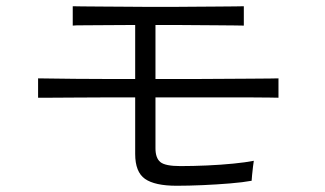

<svg xmlns="http://www.w3.org/2000/svg" viewBox="-20 -665 1040 615"><path d="M546 -70Q476 -70 444.5 -92Q413 -114 413 -172V-353Q370 -353 318.5 -353Q267 -353 219 -352.5Q171 -352 139 -352Q107 -352 102 -352V-414Q108 -414 140.5 -413.5Q173 -413 220 -412.5Q267 -412 318.5 -412Q370 -412 413 -412V-585Q372 -585 327.5 -584.5Q283 -584 250.5 -584Q218 -584 213 -583V-645Q217 -645 243 -644.5Q269 -644 305.5 -644Q342 -644 381 -643.5Q420 -643 451 -643Q482 -643 496 -643Q509 -643 538.5 -643Q568 -643 604.5 -643.5Q641 -644 675.5 -644Q710 -644 733.5 -644.5Q757 -645 761 -645V-583Q757 -583 733.5 -583.5Q710 -584 676 -584Q642 -584 606 -584.5Q570 -585 540 -585Q510 -585 496 -585H478V-412H495Q510 -412 542.5 -412Q575 -412 616.5 -412Q658 -412 701 -412.5Q744 -413 782 -413Q820 -413 844.5 -413.5Q869 -414 872 -414V-352Q868 -352 843.5 -352.5Q819 -353 781.5 -353Q744 -353 701.5 -353Q659 -353 617.5 -353Q576 -353 543.5 -353Q511 -353 495 -353H478V-190Q478 -159 493.5 -146Q509 -133 558 -133Q598 -133 643 -135Q688 -137 728 -141Q768 -145 793 -150Q792 -146 790.5 -132Q789 -118 787.5 -104.5Q786 -91 786 -86Q759 -81 717 -77.5Q675 -74 629.5 -72Q584 -70 546 -70Z"/></svg>

Font: Zen Kaku Gothic New
Style: Regular
Weight: 400
Designer: Yoshimichi Ohira
Foundry: Positype
Version: Version 1.001